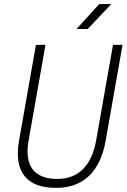

<svg xmlns="http://www.w3.org/2000/svg" viewBox="-20 -914 626 944"><path d="M255.9 9.8Q146.5 9.8 100.1 -49.1Q53.7 -107.9 73.7 -222.7L156.7 -693.4H203.6L120.6 -222.7Q104 -129.9 140.1 -82Q176.3 -34.2 261.7 -34.2Q338.9 -34.2 387.5 -82Q436 -129.9 452.6 -222.7L535.6 -693.4H582.5L499.5 -222.7Q479.5 -107.9 417.5 -49.1Q355.5 9.8 255.9 9.8ZM356.4 -771.5 467.8 -894H527.3L411.1 -771.5Z"/></svg>

Font: Cascadia Code ExtraLight
Style: Italic
Weight: 200
Italic angle: -10°
Monospace: yes
Designer: Aaron Bell
Foundry: Saja Typeworks
Version: Version 2404.023; ttfautohint (v1.8.4)